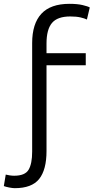

<svg xmlns="http://www.w3.org/2000/svg" viewBox="-84 -796 489 1003"><path d="M-7 187Q-18 187 -36 183.5Q-54 180 -64 176L-54 116Q-46 118 -34 120Q-22 122 -10 122Q47 122 65.5 90.5Q84 59 84 -4V-571Q84 -672 132 -724Q180 -776 279 -776Q320 -776 347.5 -769.5Q375 -763 385 -757L370 -694Q358 -700 336.5 -705Q315 -710 283 -710Q216 -710 187.5 -676Q159 -642 159 -569V-518H364V-455H159V-7Q159 91 120.5 139Q82 187 -7 187Z"/></svg>

Font: Ubuntu Sans
Style: Regular
Weight: 400
Designer: Dalton Maag Ltd
Foundry: Dalton Maag Ltd
Version: Version 1.006; ttfautohint (v1.8.4.7-5d5b)